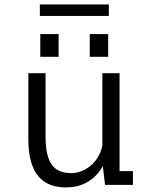

<svg xmlns="http://www.w3.org/2000/svg" viewBox="-20 -828 690 860"><path d="M275.5 11.5Q236.5 11.5 205 -0.5Q173.5 -12.5 151.8 -38.5Q130 -64.5 118.5 -105.5Q107 -146.5 107 -204.5V-500H184V-216Q184 -158 196.2 -122Q208.5 -86 233.8 -69.2Q259 -52.5 298 -52.5Q325.5 -52.5 350.8 -63.8Q376 -75 395.8 -95Q415.5 -115 427.5 -141.2Q439.5 -167.5 441 -198L467.5 -192Q467.5 -153 455 -116.8Q442.5 -80.5 418.2 -51.5Q394 -22.5 358.2 -5.5Q322.5 11.5 275.5 11.5ZM450.5 0 438.5 -101.5V-500H515.5V-40.5L497.5 -61.5H575.5V0ZM160.5 -675.5H242.5V-573.5H160.5ZM382 -675.5H464.5V-573.5H382ZM158.5 -756.5V-808H467.5V-756.5Z"/></svg>

Font: Trispace Thin Light
Style: Regular
Weight: 300
Version: Version 1.210